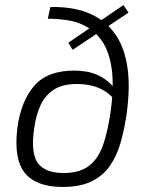

<svg xmlns="http://www.w3.org/2000/svg" viewBox="-20 -726 591 759"><path d="M179 -698Q229 -700 278.5 -690Q328 -680 370.5 -653.5Q413 -627 443 -579.5Q473 -532 484 -458Q495 -384 481 -278Q472 -216 457 -163Q442 -110 414.5 -70.5Q387 -31 342 -9Q297 13 229 13Q157 13 113 -12.5Q69 -38 54 -90Q39 -142 49 -222Q63 -326 115 -386.5Q167 -447 274 -447Q297 -447 321 -443Q345 -439 369 -428Q393 -417 415 -396.5Q437 -376 454 -341L447 -313Q425 -346 398 -363.5Q371 -381 342 -387.5Q313 -394 284 -394Q228 -394 193.5 -372Q159 -350 140.5 -310.5Q122 -271 115 -217Q101 -120 130 -81Q159 -42 232 -42Q295 -42 332 -70.5Q369 -99 388 -154.5Q407 -210 418 -290Q431 -388 421.5 -454Q412 -520 386 -559.5Q360 -599 324 -619.5Q288 -640 247.5 -646Q207 -652 169 -652ZM468 -706 488 -676 267 -529 250 -557Z"/></svg>

Font: Exo 2 Light
Style: Italic
Weight: 300
Italic angle: -8°
Designer: Natanael Gama
Foundry: Natanael Gama
Version: Version 2.010